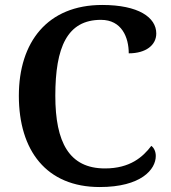

<svg xmlns="http://www.w3.org/2000/svg" viewBox="-20 -744 688 774"><path d="M382 10C549 10 608 -61 608 -115C608 -133 601 -148 590 -156C556 -111 504 -65 403 -65C259 -65 203 -170 203 -358C203 -554 251 -664 387 -664C471 -664 499 -593 499 -529C568 -529 610 -562 610 -609C610 -674 538 -724 392 -724C171 -724 56 -574 56 -358C56 -137 167 10 382 10Z"/></svg>

Font: Noto Serif Sinhala SemiBold
Style: Regular
Weight: 600
Designer: Jelle Bosma - Monotype Design Team
Foundry: Monotype Imaging Inc.
Version: Version 2.007